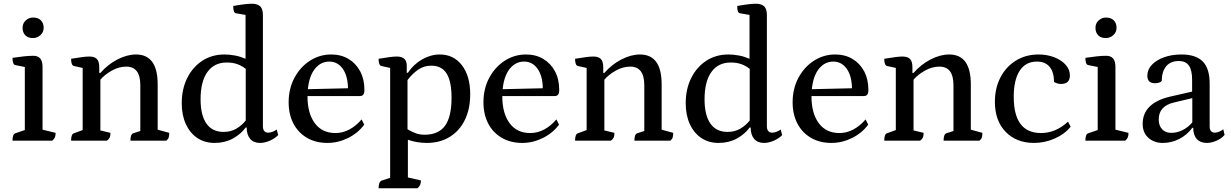

<svg xmlns="http://www.w3.org/2000/svg" viewBox="-20 -754 6600 1029"><path d="M47 0Q47 -36 63 -40L113 -57V-395L63 -405Q47 -407 47 -444Q82 -449 108 -452Q134 -455 159 -455Q208 -455 208 -396V-59L278 -42Q278 -26 274 -17Q270 -8 260 0ZM157 -550Q130 -550 115.5 -565Q101 -580 101 -605Q101 -629 118 -644.5Q135 -660 157 -660Q184 -660 199 -645Q214 -630 214 -605Q214 -581 196.5 -565.5Q179 -550 157 -550Z M361 0Q361 -36 377 -40L423 -57V-390L377 -400Q361 -403 361 -439Q402 -446 423.5 -448.5Q445 -451 459 -451Q487 -451 499.5 -437.5Q512 -424 512 -394V-363H518Q558 -409 609.5 -435.5Q661 -462 709 -462Q825 -462 825 -302V-59L887 -42Q887 -26 884 -17Q881 -8 871 0H679Q679 -36 695 -40L732 -52V-297Q732 -397 657 -397Q617 -397 579 -375.5Q541 -354 518 -327V-55L572 -42Q572 -26 568 -17Q564 -8 553 0Z M1130 12Q1077 12 1037.5 -14.5Q998 -41 976 -89Q954 -137 954 -201Q954 -277 983.5 -336Q1013 -395 1064.5 -428.5Q1116 -462 1183 -462Q1211 -462 1239.5 -456.5Q1268 -451 1296 -439V-674L1244 -683Q1230 -685 1230 -722Q1270 -729 1292.5 -731.5Q1315 -734 1329 -734Q1360 -734 1374.5 -720Q1389 -706 1389 -674V-78Q1389 -43 1418 -43Q1429 -43 1441.5 -48Q1454 -53 1463 -60L1471 -30Q1452 -11 1425 0.5Q1398 12 1374 12Q1339 12 1320.5 -10Q1302 -32 1302 -71H1297Q1271 -35 1228 -11.5Q1185 12 1130 12ZM1178 -47Q1216 -47 1245 -63.5Q1274 -80 1297 -108V-385Q1277 -401 1252.5 -410Q1228 -419 1195 -419Q1128 -419 1091.5 -368Q1055 -317 1055 -222Q1055 -136 1086.5 -91.5Q1118 -47 1178 -47Z M1735 12Q1672 12 1625 -15.5Q1578 -43 1552.5 -92Q1527 -141 1527 -206Q1527 -279 1558 -337Q1589 -395 1641 -428.5Q1693 -462 1755 -462Q1808 -462 1848 -438Q1888 -414 1910.5 -371.5Q1933 -329 1933 -273Q1933 -252 1926 -245.5Q1919 -239 1908 -239H1628V-237Q1628 -147 1667 -94Q1706 -41 1778 -41Q1817 -41 1852.5 -60Q1888 -79 1918 -114L1932 -86Q1899 -41 1845.5 -14.5Q1792 12 1735 12ZM1745 -424Q1699 -424 1668 -385.5Q1637 -347 1630 -276L1845 -281Q1844 -348 1816.5 -386Q1789 -424 1745 -424Z M2009 255Q2009 221 2025 214L2071 199V-390L2025 -400Q2009 -403 2009 -439Q2050 -446 2071.5 -448.5Q2093 -451 2107 -451Q2160 -451 2160 -402V-364H2166Q2197 -410 2243 -436Q2289 -462 2337 -462Q2411 -462 2455.5 -404.5Q2500 -347 2500 -249Q2500 -170 2471.5 -111.5Q2443 -53 2390.5 -20.5Q2338 12 2268 12Q2215 12 2166 -5V197L2236 213Q2236 241 2217 255ZM2256 -32Q2330 -32 2365 -80Q2400 -128 2400 -230Q2400 -318 2373.5 -360Q2347 -402 2292 -402Q2252 -402 2221.5 -381Q2191 -360 2164 -325V-61Q2192 -45 2212 -38.5Q2232 -32 2256 -32Z M2779 12Q2716 12 2669 -15.5Q2622 -43 2596.5 -92Q2571 -141 2571 -206Q2571 -279 2602 -337Q2633 -395 2685 -428.5Q2737 -462 2799 -462Q2852 -462 2892 -438Q2932 -414 2954.5 -371.5Q2977 -329 2977 -273Q2977 -252 2970 -245.5Q2963 -239 2952 -239H2672V-237Q2672 -147 2711 -94Q2750 -41 2822 -41Q2861 -41 2896.5 -60Q2932 -79 2962 -114L2976 -86Q2943 -41 2889.5 -14.5Q2836 12 2779 12ZM2789 -424Q2743 -424 2712 -385.5Q2681 -347 2674 -276L2889 -281Q2888 -348 2860.5 -386Q2833 -424 2789 -424Z M3062 0Q3062 -36 3078 -40L3124 -57V-390L3078 -400Q3062 -403 3062 -439Q3103 -446 3124.5 -448.5Q3146 -451 3160 -451Q3188 -451 3200.5 -437.5Q3213 -424 3213 -394V-363H3219Q3259 -409 3310.5 -435.5Q3362 -462 3410 -462Q3526 -462 3526 -302V-59L3588 -42Q3588 -26 3585 -17Q3582 -8 3572 0H3380Q3380 -36 3396 -40L3433 -52V-297Q3433 -397 3358 -397Q3318 -397 3280 -375.5Q3242 -354 3219 -327V-55L3273 -42Q3273 -26 3269 -17Q3265 -8 3254 0Z M3831 12Q3778 12 3738.5 -14.5Q3699 -41 3677 -89Q3655 -137 3655 -201Q3655 -277 3684.5 -336Q3714 -395 3765.5 -428.5Q3817 -462 3884 -462Q3912 -462 3940.5 -456.5Q3969 -451 3997 -439V-674L3945 -683Q3931 -685 3931 -722Q3971 -729 3993.5 -731.5Q4016 -734 4030 -734Q4061 -734 4075.5 -720Q4090 -706 4090 -674V-78Q4090 -43 4119 -43Q4130 -43 4142.5 -48Q4155 -53 4164 -60L4172 -30Q4153 -11 4126 0.5Q4099 12 4075 12Q4040 12 4021.5 -10Q4003 -32 4003 -71H3998Q3972 -35 3929 -11.5Q3886 12 3831 12ZM3879 -47Q3917 -47 3946 -63.5Q3975 -80 3998 -108V-385Q3978 -401 3953.5 -410Q3929 -419 3896 -419Q3829 -419 3792.5 -368Q3756 -317 3756 -222Q3756 -136 3787.5 -91.5Q3819 -47 3879 -47Z M4436 12Q4373 12 4326 -15.5Q4279 -43 4253.5 -92Q4228 -141 4228 -206Q4228 -279 4259 -337Q4290 -395 4342 -428.5Q4394 -462 4456 -462Q4509 -462 4549 -438Q4589 -414 4611.5 -371.5Q4634 -329 4634 -273Q4634 -252 4627 -245.5Q4620 -239 4609 -239H4329V-237Q4329 -147 4368 -94Q4407 -41 4479 -41Q4518 -41 4553.5 -60Q4589 -79 4619 -114L4633 -86Q4600 -41 4546.5 -14.5Q4493 12 4436 12ZM4446 -424Q4400 -424 4369 -385.5Q4338 -347 4331 -276L4546 -281Q4545 -348 4517.5 -386Q4490 -424 4446 -424Z M4719 0Q4719 -36 4735 -40L4781 -57V-390L4735 -400Q4719 -403 4719 -439Q4760 -446 4781.5 -448.5Q4803 -451 4817 -451Q4845 -451 4857.5 -437.5Q4870 -424 4870 -394V-363H4876Q4916 -409 4967.5 -435.5Q5019 -462 5067 -462Q5183 -462 5183 -302V-59L5245 -42Q5245 -26 5242 -17Q5239 -8 5229 0H5037Q5037 -36 5053 -40L5090 -52V-297Q5090 -397 5015 -397Q4975 -397 4937 -375.5Q4899 -354 4876 -327V-55L4930 -42Q4930 -26 4926 -17Q4922 -8 4911 0Z M5522 12Q5427 12 5369.5 -47.5Q5312 -107 5312 -208Q5312 -282 5342 -339.5Q5372 -397 5425 -429.5Q5478 -462 5546 -462Q5592 -462 5630.5 -447Q5669 -432 5691.5 -406.5Q5714 -381 5714 -350Q5714 -304 5666 -304Q5656 -304 5646.5 -307Q5637 -310 5629 -314Q5629 -367 5605.5 -395.5Q5582 -424 5537 -424Q5477 -424 5445 -375Q5413 -326 5413 -235Q5413 -41 5559 -41Q5638 -41 5704 -102L5718 -75Q5686 -35 5632.5 -11.5Q5579 12 5522 12Z M5797 0Q5797 -36 5813 -40L5863 -57V-395L5813 -405Q5797 -407 5797 -444Q5832 -449 5858 -452Q5884 -455 5909 -455Q5958 -455 5958 -396V-59L6028 -42Q6028 -26 6024 -17Q6020 -8 6010 0ZM5907 -550Q5880 -550 5865.5 -565Q5851 -580 5851 -605Q5851 -629 5868 -644.5Q5885 -660 5907 -660Q5934 -660 5949 -645Q5964 -630 5964 -605Q5964 -581 5946.5 -565.5Q5929 -550 5907 -550Z M6212 12Q6165 12 6134.5 -15.5Q6104 -43 6104 -90Q6104 -201 6250 -236L6369 -263V-326Q6369 -379 6351.5 -403Q6334 -427 6298 -427Q6254 -427 6230.5 -399.5Q6207 -372 6206 -320Q6195 -308 6170 -308Q6129 -308 6129 -348Q6129 -381 6153 -406.5Q6177 -432 6218.5 -447Q6260 -462 6312 -462Q6389 -462 6426 -424.5Q6463 -387 6463 -306V-78Q6463 -43 6491 -43Q6502 -43 6514.5 -48.5Q6527 -54 6536 -61L6543 -31Q6526 -11 6499 0.5Q6472 12 6448 12Q6413 12 6394 -9Q6375 -30 6375 -69H6370Q6341 -30 6299.5 -9Q6258 12 6212 12ZM6257 -42Q6289 -42 6318.5 -57Q6348 -72 6370 -98V-228L6273 -205Q6190 -186 6190 -114Q6190 -81 6208 -61.5Q6226 -42 6257 -42Z"/></svg>

Font: Petrona Medium
Style: Regular
Weight: 500
Designer: Ringo R. Seeber
Foundry: Ringo R. Seeber
Version: Version 2.001; ttfautohint (v1.8.3)